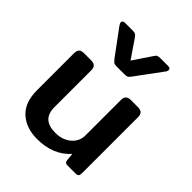

<svg xmlns="http://www.w3.org/2000/svg" viewBox="-211 -871 1012 1012"><g transform="rotate(45 295.0 -365.5)"><path d="M225 -573 121 -714Q113 -725 113 -733Q113 -746 131 -746H184Q201 -746 208 -742.5Q215 -739 223 -727L292 -626L360 -727Q367 -739 374 -742.5Q381 -746 399 -746H451Q470 -746 470 -733Q470 -723 462 -714L358 -573Q349 -560 342.5 -556Q336 -552 320 -552H263Q247 -552 241.5 -556Q236 -560 225 -573ZM54 -166V-443Q54 -462 62.5 -471Q71 -480 91 -480H144Q164 -480 173 -471Q182 -462 182 -443V-169Q182 -121 207 -98.5Q232 -76 281 -76Q333 -76 368 -105Q403 -134 403 -180V-443Q403 -462 412 -471Q421 -480 441 -480H493Q513 -480 522 -471Q531 -462 531 -443V-27Q531 -11 526 -5.5Q521 0 505 0H449Q438 0 433 -4.5Q428 -9 427 -19L423 -61Q355 15 236 15Q154 15 104 -30.5Q54 -76 54 -166Z"/></g></svg>

Font: Mitr
Style: Regular
Weight: 400
Designer: Thanarat Vachiruckul
Foundry: Cadson Demak
Version: Version 1.002